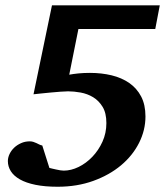

<svg xmlns="http://www.w3.org/2000/svg" viewBox="-20 -691 638 727"><path d="M567.9 -581.1H276.9L242.2 -408.2Q257.8 -411.1 277.6 -413.1Q297.4 -415 320.8 -415Q364.3 -415 402.6 -405.8Q440.9 -396.5 469.5 -376.7Q498 -356.9 514.4 -325.7Q530.8 -294.4 530.8 -250Q530.8 -198.2 506.6 -150.1Q482.4 -102.1 438.5 -65.2Q394.5 -28.3 333.3 -6.1Q272 16.1 198.2 16.1Q149.9 16.1 114.3 8.8Q78.6 1.5 55.4 -11.7Q32.2 -24.9 21 -42.7Q9.8 -60.5 9.8 -81.1Q9.8 -94.2 16.1 -107.7Q22.5 -121.1 33.4 -131.6Q44.4 -142.1 59.6 -148.9Q74.7 -155.8 92.8 -155.8Q100.1 -155.8 106.2 -153.8Q112.3 -151.9 117.9 -149.2Q123.5 -146.5 128.9 -143.8Q134.3 -141.1 140.1 -140.1L167 -55.2Q169.9 -54.2 177 -52.7Q184.1 -51.3 192.1 -49.3Q200.2 -47.4 208.3 -46.1Q216.3 -44.9 221.2 -44.9Q249 -44.9 277.6 -58.8Q306.2 -72.8 329.6 -97.2Q353 -121.6 367.9 -154.3Q382.8 -187 382.8 -225.1Q382.8 -263.2 368.4 -286.6Q354 -310.1 332.5 -323Q311 -335.9 285.4 -340.6Q259.8 -345.2 237.8 -345.2Q227.5 -345.2 209.2 -343.8Q190.9 -342.3 171.4 -340.6Q151.9 -338.9 134 -336.9Q116.2 -335 106.9 -334L176.8 -670.9H585Z"/></svg>

Font: Charis SIL Eur
Style: Bold Italic
Weight: 700
Italic angle: -11°
Foundry: SIL International
Version: Version 5.000